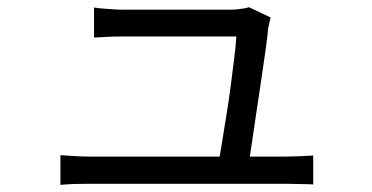

<svg xmlns="http://www.w3.org/2000/svg" viewBox="-20 -525 1040 537"><path d="M737 -476Q735 -469 733 -460Q731 -451 730 -445Q728 -422 722.5 -383Q717 -344 710 -297Q703 -250 696 -203.5Q689 -157 683.5 -118.5Q678 -80 674 -59H589Q593 -76 598.5 -111.5Q604 -147 611.5 -192Q619 -237 625 -282.5Q631 -328 635.5 -365.5Q640 -403 641 -423Q622 -423 587 -423Q552 -423 510.5 -423Q469 -423 429 -423Q389 -423 360.5 -423Q332 -423 323 -423Q301 -423 281.5 -422Q262 -421 243 -420V-504Q255 -502 268.5 -501Q282 -500 296 -499Q310 -498 322 -498Q334 -498 363 -498Q392 -498 429.5 -498Q467 -498 506 -498Q545 -498 577.5 -498Q610 -498 626 -498Q635 -498 644.5 -499Q654 -500 663 -501.5Q672 -503 676 -505ZM149 -91Q167 -90 188 -88.5Q209 -87 232 -87Q245 -87 286.5 -87Q328 -87 385 -87Q442 -87 504.5 -87Q567 -87 624.5 -87Q682 -87 723 -87Q764 -87 777 -87Q793 -87 816.5 -88Q840 -89 856 -90V-9Q847 -10 833 -10Q819 -10 805 -10.5Q791 -11 780 -11Q766 -11 724 -11Q682 -11 624 -11Q566 -11 503 -11Q440 -11 383 -11Q326 -11 285 -11Q244 -11 232 -11Q209 -11 190 -10.5Q171 -10 149 -8Z"/></svg>

Font: Noto Sans JP Thin
Style: Regular
Weight: 400
Version: Version 2.004-H2;hotconv 1.0.118;makeotfexe 2.5.65603